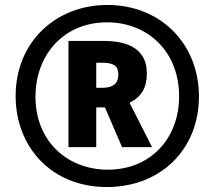

<svg xmlns="http://www.w3.org/2000/svg" viewBox="-20 -744 865 774"><path d="M411 10C627 10 782 -141 782 -355C782 -568 627 -724 413 -724C204 -724 43 -574 43 -357C43 -152 187 10 411 10ZM415 -60C250 -60 123 -176 123 -354C123 -524 238 -654 411 -654C577 -654 702 -535 702 -356C702 -185 586 -60 415 -60ZM256 -151H368V-311H403L472 -151H593L502 -330C551 -353 572 -392 572 -448C572 -535 513 -579 398 -579H256ZM391 -390H368V-491H392C439 -491 457 -478 457 -444C457 -404 432 -390 391 -390Z"/></svg>

Font: Noto Sans Arabic UI XCn XBd
Style: Regular
Weight: 800
Width: 2
Designer: Monotype Design Team, Nadine Chahine and Nizar Qandah
Foundry: Monotype Imaging Inc.
Version: Version 2.010